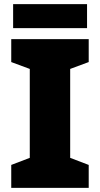

<svg xmlns="http://www.w3.org/2000/svg" viewBox="-20 -902 480 922"><path d="M406 0H34V-110L123 -144V-571L34 -604V-714H406V-604L317 -571V-144L406 -110ZM398 -882V-767H43V-882Z"/></svg>

Font: Noto Sans Gurmukhi UI Black
Style: Regular
Weight: 900
Designer: Jelle Bosma - Monotype Design Team
Foundry: Monotype Imaging Inc.
Version: Version 2.004; ttfautohint (v1.8.4.7-5d5b)